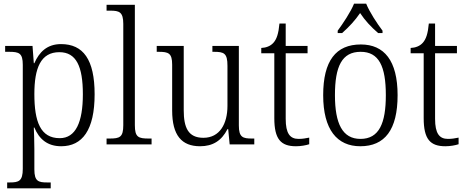

<svg xmlns="http://www.w3.org/2000/svg" viewBox="-20 -786 2538 1045"><path d="M19 239H256V207H237C189 207 167 201 167 136V25C167 -22 165 -64 164 -92H167C193 -29 238 10 313 10C428 10 495 -78 495 -273C495 -462 433 -546 312 -546C236 -546 193 -502 167 -442H164L157 -536H8V-504H29C84 -504 104 -497 104 -433V133C104 200 82 207 33 207H19ZM305 -34C200 -34 167 -124 167 -274C167 -416 202 -502 303 -502C395 -502 431 -425 431 -273C431 -121 392 -34 305 -34Z M560 0H805V-32H790C733 -32 714 -39 714 -105V-760H560V-728H580C629 -728 651 -721 651 -656V-105C651 -39 632 -32 576 -32H560Z M1069 10C1138 10 1186 -20 1218 -83H1222L1230 0H1364V-32H1352C1302 -32 1280 -38 1280 -103V-536H1136V-504H1144C1199 -504 1218 -497 1218 -428V-210C1218 -112 1176 -36 1087 -36C1004 -36 980 -92 980 -186V-536H833V-504H843C897 -504 917 -497 917 -434V-185C917 -49 969 10 1069 10Z M1591 10C1617 10 1645 5 1663 -1V-37C1643 -33 1627 -30 1605 -30C1558 -30 1535 -60 1535 -139V-496H1654V-536H1535V-658H1501C1496 -603 1486 -573 1468 -553C1452 -535 1428 -526 1402 -525V-496H1473V-143C1473 -29 1508 10 1591 10Z M1818 -619V-606H1842C1881 -641 1912 -674 1940 -715C1967 -674 1998 -641 2038 -606H2062V-619C2033 -657 1991 -721 1973 -766H1907C1889 -721 1846 -657 1818 -619ZM1941 10C2074 10 2144 -79 2144 -268C2144 -456 2071 -544 1944 -544C1808 -544 1739 -455 1739 -268C1739 -80 1815 10 1941 10ZM1942 -30C1844 -30 1803 -113 1803 -268C1803 -425 1841 -504 1943 -504C2042 -504 2080 -426 2080 -268C2080 -116 2044 -30 1942 -30Z M2404 10C2430 10 2458 5 2476 -1V-37C2456 -33 2440 -30 2418 -30C2371 -30 2348 -60 2348 -139V-496H2467V-536H2348V-658H2314C2309 -603 2299 -573 2281 -553C2265 -535 2241 -526 2215 -525V-496H2286V-143C2286 -29 2321 10 2404 10Z"/></svg>

Font: Noto Serif Myanmar SemiCondensed Light
Style: Regular
Weight: 300
Width: 4
Designer: Ben Mitchell and the Monotype Design Team
Foundry: Monotype Imaging Inc.
Version: Version 2.106